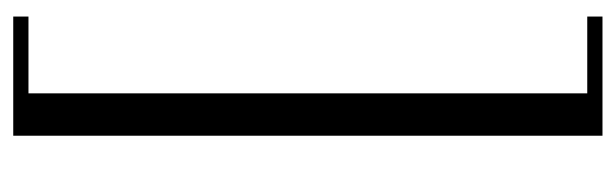

<svg xmlns="http://www.w3.org/2000/svg" viewBox="-340 -440 930 290"><g transform="rotate(90 125.0 -295.0)"><path d="M5 150V127H121V-717H5V-740H185V150Z"/></g></svg>

Font: Spectral
Style: Regular
Weight: 400
Designer: Jean-Baptiste Levee
Foundry: Production Type
Version: Version 1.002